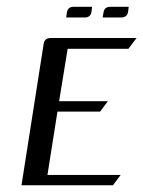

<svg xmlns="http://www.w3.org/2000/svg" viewBox="-20 -551 426 571"><path d="M176.8 -499 179.2 -515.1Q182.1 -530.8 199.2 -530.8H253.9L252 -515.1Q249 -499 231.9 -499ZM43.9 0 109.9 -420.9Q112.8 -438 130.9 -438H386.2L361.8 -405.8H181.2L155.8 -250H300.8L277.8 -219.2H150.9L121.1 -30.8H338.9L315.9 0ZM285.2 -499 288.1 -515.1Q291 -530.8 308.1 -530.8H362.8L360.8 -515.1Q357.9 -499 339.8 -499Z"/></svg>

Font: Hhenum
Style: Italic
Weight: 400
Designer: T. Christopher White
Version: Version 1.0